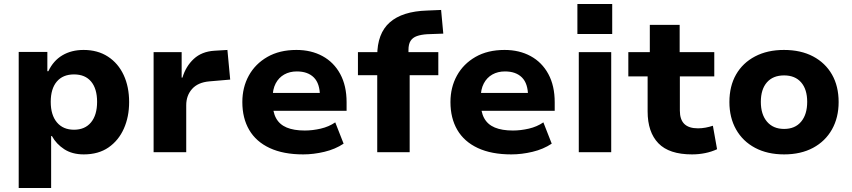

<svg xmlns="http://www.w3.org/2000/svg" viewBox="-20 -765 4283 965"><path d="M74 180V-504H218V-407H223Q248 -460 293.5 -487Q339 -514 400 -514Q471 -514 522.5 -480.5Q574 -447 601.5 -388Q629 -329 629 -252Q629 -178 602.5 -118.5Q576 -59 525.5 -24Q475 11 401 11Q343 11 303 -15Q263 -41 241 -81H237V180ZM352 -113Q407 -113 437.5 -150Q468 -187 468 -253Q468 -319 438 -355Q408 -391 352 -391Q296 -391 265.5 -355Q235 -319 235 -253Q235 -187 266 -150Q297 -113 352 -113Z M752 0V-503H893V-375H897Q914 -432 954 -469Q994 -506 1057 -510L1123 -514L1137 -365L1032 -356Q975 -351 945.5 -318Q916 -285 916 -236V0Z M1504 11Q1404 11 1335.5 -21Q1267 -53 1232.5 -112Q1198 -171 1198 -252Q1198 -326 1230.5 -385Q1263 -444 1324 -479Q1385 -514 1470 -514Q1544 -514 1601 -483Q1658 -452 1690 -393Q1722 -334 1722 -251V-208H1327V-298H1600L1588 -281Q1588 -345 1557.5 -375.5Q1527 -406 1472 -406Q1436 -406 1408.5 -390.5Q1381 -375 1365.5 -345.5Q1350 -316 1350 -272V-255Q1350 -203 1367.5 -171Q1385 -139 1421 -124Q1457 -109 1512 -109Q1551 -109 1592 -118.5Q1633 -128 1665 -150L1707 -43Q1665 -15 1610.5 -2Q1556 11 1504 11Z M1876 0V-387H1779V-503H1921L1876 -457V-485Q1876 -597 1939 -652.5Q2002 -708 2126 -712L2197 -715L2208 -596L2126 -593Q2096 -591 2075 -583.5Q2054 -576 2043.5 -559.5Q2033 -543 2033 -514V-498L2017 -503H2183V-387H2039V0Z M2550 11Q2450 11 2381.5 -21Q2313 -53 2278.5 -112Q2244 -171 2244 -252Q2244 -326 2276.5 -385Q2309 -444 2370 -479Q2431 -514 2516 -514Q2590 -514 2647 -483Q2704 -452 2736 -393Q2768 -334 2768 -251V-208H2373V-298H2646L2634 -281Q2634 -345 2603.5 -375.5Q2573 -406 2518 -406Q2482 -406 2454.5 -390.5Q2427 -375 2411.5 -345.5Q2396 -316 2396 -272V-255Q2396 -203 2413.5 -171Q2431 -139 2467 -124Q2503 -109 2558 -109Q2597 -109 2638 -118.5Q2679 -128 2711 -150L2753 -43Q2711 -15 2656.5 -2Q2602 11 2550 11Z M2882 -594V-745H3057V-594ZM2889 0V-503H3052V0Z M3458 11Q3343 11 3289 -45Q3235 -101 3235 -205V-381H3138V-503H3246V-640H3396V-503H3570V-381H3397V-209Q3397 -164 3419.5 -142Q3442 -120 3488 -120Q3507 -120 3526 -123.5Q3545 -127 3563 -133L3584 -15Q3556 -2 3524 4.5Q3492 11 3458 11Z M3921 11Q3837 11 3775 -22Q3713 -55 3679.5 -114.5Q3646 -174 3646 -252Q3646 -332 3679.5 -390.5Q3713 -449 3775 -481.5Q3837 -514 3920 -514Q4005 -514 4066.5 -481.5Q4128 -449 4161.5 -390.5Q4195 -332 4195 -252Q4195 -174 4161.5 -114.5Q4128 -55 4066.5 -22Q4005 11 3921 11ZM3921 -117Q3976 -117 4006.5 -153.5Q4037 -190 4037 -253Q4037 -316 4006.5 -351Q3976 -386 3921 -386Q3865 -386 3834.5 -351Q3804 -316 3804 -253Q3804 -190 3835 -153.5Q3866 -117 3921 -117Z"/></svg>

Font: Nunito Sans 7pt ExtraBold
Style: Regular
Weight: 800
Designer: Vernon Adams
Foundry: Vernon Adams
Version: Version 3.101;gftools[0.9.27]